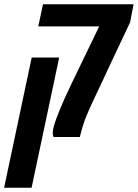

<svg xmlns="http://www.w3.org/2000/svg" viewBox="-83 -650 654 911"><path d="M171.4 0Q170.4 -2.4 168.7 -7.3Q167 -12.2 167.5 -21.5Q167.5 -25.9 168.5 -32.2Q169.4 -38.6 171.4 -46.9Q178.7 -75.7 200.4 -128.9Q222.2 -182.1 255.4 -251L387.7 -524.9H98.6L121.1 -629.9H550.8L534.2 -543.9L432.1 -327.6Q418 -296.9 403.1 -264.9Q388.2 -232.9 361.3 -176.8Q340.3 -132.3 325.7 -96.4Q311 -60.5 298.8 -11.7L295.9 0ZM-63.5 240.7 67.4 -377H197.8L66.9 240.7Z"/></svg>

Font: Open Sans Condensed
Style: Bold Italic
Weight: 700
Width: 3
Italic angle: -12°
Designer: Monotype Design Team
Foundry: Monotype Imaging Inc.
Version: Version 3.003; ttfautohint (v1.8.4)